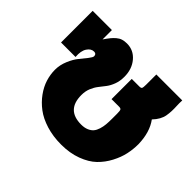

<svg xmlns="http://www.w3.org/2000/svg" viewBox="-133 -739 928 928"><g transform="rotate(45 330.5 -275.5)"><path d="M377.9 9.8Q322.3 9.8 275.6 -4.6Q229 -19 197.3 -43Q165.5 -66.9 143.3 -97.7Q121.1 -128.4 111.1 -160.6Q101.1 -192.9 101.1 -225.1Q101.1 -257.8 114.7 -290Q128.4 -322.3 145 -342.3Q161.6 -362.3 175.3 -379.9Q189 -397.5 189 -404.8Q189 -420.9 172.9 -420.9Q152.8 -420.9 138.7 -399.4Q124.5 -377.9 127.9 -338.9H28.8V-555.2H160.2V-491.2Q173.3 -510.3 182.4 -521.5Q191.4 -532.7 203.1 -542.7Q214.8 -552.7 228 -556.9Q241.2 -561 257.8 -561Q303.2 -561 333 -525.9Q362.8 -490.7 362.8 -438Q362.8 -408.7 354 -385.3Q345.2 -361.8 332.8 -345.7Q320.3 -329.6 307.9 -313.7Q295.4 -297.9 286.6 -276.6Q277.8 -255.4 277.8 -229Q277.8 -127 377.9 -127Q399.9 -127 416 -133.8Q432.1 -140.6 441.2 -151.4Q450.2 -162.1 455.6 -179.4Q460.9 -196.8 462.4 -213.6Q463.9 -230.5 463.9 -253.9V-287.1Q463.9 -307.6 460.7 -312.7Q457.5 -317.9 446.8 -317.9H395V-456.1H446.8Q458 -456.1 460.9 -460.9Q463.9 -465.8 463.9 -485.8V-555.2H641.1Q640.1 -534.7 641.1 -517.1Q642.1 -499.5 641.4 -482.4Q640.6 -465.3 637.9 -450Q635.3 -434.6 626.2 -418.2Q617.2 -401.9 602.1 -386.2Q639.2 -335.9 641.1 -255.9Q641.1 -221.7 633.8 -187.5Q626.5 -153.3 607.4 -116.9Q588.4 -80.6 559.8 -53Q531.2 -25.4 484.1 -7.8Q437 9.8 377.9 9.8Z"/></g></svg>

Font: LT Superior Black
Style: Regular
Weight: 900
Designer: Daniel Lyons
Foundry: LyonsType
Version: Version 2.005